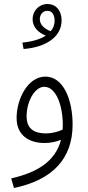

<svg xmlns="http://www.w3.org/2000/svg" viewBox="-20 -710 438 960"><path d="M98 -465C212 -474 288 -527 288 -608C288 -659 258 -690 218 -690C175 -690 143 -656 143 -614C143 -576 170 -547 209 -532C183 -515 144 -502 92 -497ZM179 -614C179 -637 194 -656 217 -656C243 -656 253 -632 253 -606C253 -588 247 -570 234 -554C205 -564 179 -585 179 -614ZM50 230C242 190 343 84 343 -87C343 -214 296 -327 207 -327C119 -327 63 -215 63 -120C63 -34 124 5 203 5C232 5 261 -1 285 -11C257 98 164 153 36 182ZM113 -128C113 -205 155 -276 201 -276C262 -276 294 -179 294 -85C294 -77 293 -69 293 -62C270 -51 240 -43 210 -43C155 -43 113 -63 113 -128Z"/></svg>

Font: Noto Sans Arabic UI Cn Lt
Style: Regular
Weight: 300
Width: 3
Designer: Monotype Design Team, Nadine Chahine and Nizar Qandah
Foundry: Monotype Imaging Inc.
Version: Version 2.010